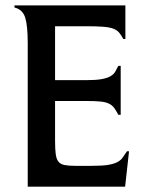

<svg xmlns="http://www.w3.org/2000/svg" viewBox="-20 -700 540 720"><path d="M84 0V-538.1Q84 -602.5 74.7 -633.3Q65.4 -664.1 34.2 -671.9V-679.7H450.2V-553.7H442.4Q434.6 -568.4 426.8 -577.6Q418.9 -586.9 405.3 -592.3Q391.6 -597.7 367.7 -599.6Q343.8 -601.6 302.7 -601.6H186.5V-399.4H302.7Q339.8 -399.4 361.3 -403.3Q382.8 -407.2 395 -414.6Q407.2 -421.9 412.6 -432.1Q418 -442.4 423.8 -453.1H432.6V-269.5H423.8Q415 -286.1 407.7 -295.9Q400.4 -305.7 388.2 -311.5Q376 -317.4 356.4 -319.3Q336.9 -321.3 302.7 -321.3H186.5V-170.9Q186.5 -140.6 189 -122.1Q191.4 -103.5 199.2 -93.8Q207 -84 222.2 -81.1Q237.3 -78.1 261.7 -78.1H323.2Q362.3 -78.1 384.3 -81.5Q406.2 -85 419.4 -91.8Q432.6 -98.6 439.9 -108.9Q447.3 -119.1 456.1 -132.8H463.9L449.2 0Z"/></svg>

Font: Padauk Grand Pro
Style: Regular
Weight: 400
Designer: Debbi Hosken
Foundry: SIL
Version: Version 2.8.2